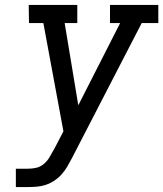

<svg xmlns="http://www.w3.org/2000/svg" viewBox="-20 -755 659 775"><path d="M44 0V-74H93Q109 -74 125.5 -77.5Q142 -81 156 -92.5Q170 -104 179 -119Q188 -134 196 -149L197 -150L236 -225L155 -662H97L96 -735H292V-662H241L296 -330L465 -662H424V-735H619V-662H552L270 -116Q261 -99 251.5 -82.5Q242 -66 229 -51.5Q216 -37 199.5 -26Q183 -15 165 -9Q147 -3 129 -1.5Q111 0 93 0Z"/></svg>

Font: Iosevka Etoile
Style: Italic
Weight: 400
Italic angle: -9°
Designer: Belleve Invis
Foundry: Belleve Invis
Version: Version 22.1.2; ttfautohint (v1.8.4)